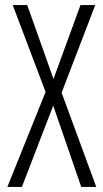

<svg xmlns="http://www.w3.org/2000/svg" viewBox="-20 -734 406 754"><path d="M358 0H299L189 -319L66 0H9L159 -373L30 -714H87L190 -424L296 -714H354L222 -370Z"/></svg>

Font: Noto Sans Tamil ExtraCondensed Light
Style: Regular
Weight: 300
Width: 2
Designer: Jelle Bosma - Monotype Design Team
Foundry: Monotype Imaging Inc.
Version: Version 2.004; ttfautohint (v1.8.4.7-5d5b)